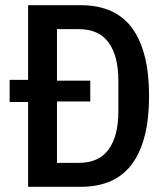

<svg xmlns="http://www.w3.org/2000/svg" viewBox="-20 -718 640 738"><path d="M88 -326H17V-411H88V-698H290Q424 -698 488.5 -609Q553 -520 553 -349Q553 -178 488.5 -89Q424 0 290 0H88ZM283 -92Q360 -92 397.5 -143.5Q435 -195 435 -291V-407Q435 -503 397.5 -554.5Q360 -606 283 -606H199V-408H327V-328H199V-92Z"/></svg>

Font: IBM Plaex Mono Medium
Style: Regular
Weight: 500
Designer: Mike Abbink, Paul van der Laan, Pieter van Rosmalen
Foundry: Bold Monday
Version: Version 2.003